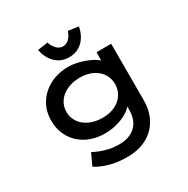

<svg xmlns="http://www.w3.org/2000/svg" viewBox="-214 -950 1339 1368"><g transform="rotate(-30 455.5 -265.5)"><path d="M449 230Q365 230 300 211Q235 192 194 165L238 70Q259 81 289.5 93.5Q320 106 358.5 114.5Q397 123 442 123Q497 123 538.5 102.5Q580 82 602 42Q624 2 624 -56V-124L642 -117Q637 -88 600.5 -59.5Q564 -31 509 -13Q454 5 392 5Q308 5 242.5 -29.5Q177 -64 140.5 -125Q104 -186 104 -265Q104 -345 142.5 -406.5Q181 -468 248.5 -503Q316 -538 404 -538Q429 -538 460.5 -532Q492 -526 525 -514.5Q558 -503 586.5 -487.5Q615 -472 632.5 -453Q650 -434 651 -413L625 -405L628 -527H748V-65Q748 9 724 64.5Q700 120 659 157Q618 194 563.5 212Q509 230 449 230ZM433 -100Q492 -100 535.5 -121Q579 -142 604 -179.5Q629 -217 629 -264Q629 -313 604.5 -350Q580 -387 536 -408.5Q492 -430 433 -430Q374 -430 327 -408.5Q280 -387 254.5 -349.5Q229 -312 229 -264Q229 -218 254.5 -180.5Q280 -143 327 -121.5Q374 -100 433 -100ZM443 -593Q377 -593 333 -635Q289 -677 275 -749L359 -761Q371 -725 393 -703.5Q415 -682 443 -682Q471 -682 493 -703.5Q515 -725 527 -761L611 -749Q597 -677 553 -635Q509 -593 443 -593Z"/></g></svg>

Font: Lexend Peta Medium
Style: Regular
Weight: 500
Designer: Bonnie Shaver-Troup, Thomas Jockin
Foundry: Lexend
Version: Version 1.007